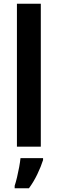

<svg xmlns="http://www.w3.org/2000/svg" viewBox="-20 -780 308 1021"><path d="M197 0H70V-760H197ZM209 71Q198 106 178.5 146.5Q159 187 134 221H58V208Q64 190 70.5 163Q77 136 82 108.5Q87 81 89 61H209Z"/></svg>

Font: Noto Sans Bengali SemiCondensed SemiBold
Style: Regular
Weight: 600
Width: 4
Designer: Joana Ranito - Universal Thirst; Jelle Bosma - Monotype Design Team
Foundry: Universal Thirst ehf.
Version: Version 3.000; ttfautohint (v1.8.4.7-5d5b)